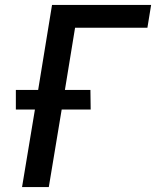

<svg xmlns="http://www.w3.org/2000/svg" viewBox="-20 -755 640 775"><path d="M69 0 121 -313H44V-392H134L190 -735H590L575 -643H283L242 -392H345L346 -313H229L177 0Z"/></svg>

Font: Iosevka Aile Semibold Oblique
Style: Regular
Weight: 600
Italic angle: -9°
Designer: Belleve Invis
Foundry: Belleve Invis
Version: Version 31.1.0; ttfautohint (v1.8.4)